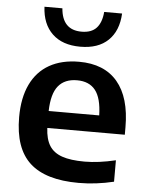

<svg xmlns="http://www.w3.org/2000/svg" viewBox="-56 -841 689 897"><g transform="rotate(5 289.0 -393.0)"><path d="M542 -233H178.5Q181 -181 200.2 -150.2Q219.5 -119.5 259.5 -105.5Q299.5 -91.5 365.5 -91.5Q431 -91.5 511 -110.5V-10Q428 10 346 10Q191.5 10 117.2 -58Q43 -126 43 -272Q43 -362.5 73.2 -425.8Q103.5 -489 161 -521.5Q218.5 -554 300 -554Q418 -554 480 -480.8Q542 -407.5 542 -268ZM178 -312.5H415Q413 -393.5 384 -430.2Q355 -467 298 -467Q240 -467 210 -430.2Q180 -393.5 178 -312.5ZM116 -796H200Q208 -695 298.5 -695Q345 -695 368.5 -720.8Q392 -746.5 396 -796H480Q476 -714.5 429.2 -669.5Q382.5 -624.5 298.5 -624.5Q214.5 -624.5 167.2 -669.8Q120 -715 116 -796Z"/></g></svg>

Font: Encode Sans Semi Expanded SmBd
Style: Regular
Weight: 600
Width: 6
Designer: Multiple Designers
Foundry: Impallari Type
Version: Version 2.000